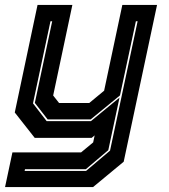

<svg xmlns="http://www.w3.org/2000/svg" viewBox="-40 -560 685 780"><path d="M101 0 20 -103 112.5 -540H254L176 -172L200 -141.5H322.5L383 -191.5L457 -540H598L462.5 97L338 200H-19.5L10.5 59H289.5L338.5 18.5L344.5 -10L332.5 0ZM60 134.5H309.5L407 52L519 -473.5H512L447.5 -172.5L328.5 -75H153.5L101.5 -142L172 -473.5H165L94 -140L149.5 -68H329.5L445.5 -163.5L400 50L308.5 127.5H61.5Z"/></svg>

Font: Tourney ExtraBold
Style: Italic
Weight: 800
Italic angle: -12°
Version: Version 1.015